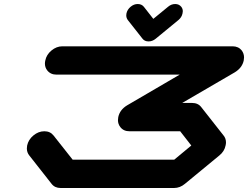

<svg xmlns="http://www.w3.org/2000/svg" viewBox="-20 -940 1240 960"><path d="M986.3 -404.3 1097.7 -262.7Q1109.9 -248 1109.9 -228Q1109.9 -220.7 1107.9 -212.4Q1102.1 -183.1 1076.7 -162.6L904.8 -21Q879.9 0 850.1 0H283.2Q253.9 0 237.8 -21L126.5 -162.6Q114.3 -177.7 114.3 -197.8Q114.3 -204.6 115.7 -212.4Q122.1 -242.2 147.2 -262.9Q172.4 -283.7 201.7 -283.7Q231 -283.7 247.6 -262.7L343.3 -141.6H851.1L936.5 -212.4L880.9 -283.7H627Q597.7 -283.7 581.5 -304.7Q569.8 -319.8 569.8 -339.4Q569.8 -346.7 571.3 -354.5Q579.1 -391.1 615.2 -413.1L878.4 -566.9H262.2Q232.9 -566.9 216.3 -587.9Q204.6 -602.5 204.6 -622.1Q204.6 -629.4 206.5 -637.7Q212.4 -667 237.5 -687.7Q262.7 -708.5 292 -708.5H1142.6Q1171.9 -708.5 1188.5 -688Q1200.2 -672.4 1200.2 -652.8Q1200.2 -645.5 1198.7 -637.7Q1190.9 -601.1 1154.3 -578.6L891.1 -425.3H940.4Q970.2 -425.3 986.3 -404.3ZM892.6 -873Q888.7 -853.5 872.1 -839.8L758.8 -746.6Q742.2 -732.9 722.7 -732.9Q703.1 -732.9 692.4 -746.6L619.1 -839.8Q611.3 -850.1 611.3 -863.3Q611.3 -867.7 612.3 -873Q616.7 -892.6 633.1 -906.2Q649.4 -919.9 668.5 -919.9Q688 -919.9 699.2 -906.2L746.6 -845.7L820.3 -906.2Q836.4 -919.9 856 -919.9Q875 -919.9 886.2 -906.2Q894 -896.5 894 -883.8Q894 -878.9 892.6 -873Z"/></svg>

Font: Robtronika
Style: Italic
Weight: 400
Italic angle: -12°
Designer: GGBot
Version: 1.00